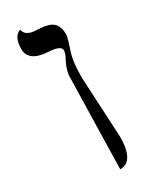

<svg xmlns="http://www.w3.org/2000/svg" viewBox="-199 -605 679 855"><g transform="rotate(-30 141.0 -177.5)"><path d="M147 203C152 201 219 215 219 78L203 -236C203 -281 206 -327 219 -365C232 -403 239 -428 239 -439C239 -514 186 -517 138 -520C116 -521 79 -523 72 -558C72 -558 33 -553 33 -480C33 -437 68 -413 132 -410C171 -408 195 -399 195 -382C195 -373 191 -361 185 -349C167 -318 158 -287 158 -264Z"/></g></svg>

Font: Libertinus Serif
Style: Regular
Weight: 400
Designer: Philipp H. Poll
Foundry: Khaled Hosny
Version: Version 6.2